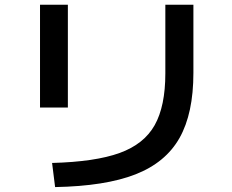

<svg xmlns="http://www.w3.org/2000/svg" viewBox="-20 -760 978 808"><path d="M675.8 -451.2V-740.2H793.9V-453.1Q793.9 -282.7 735.4 -179.2Q676.8 -75.7 549.8 -26.1Q422.9 23.4 211.9 27.3L199.2 -74.2Q380.9 -79.1 483.4 -116.2Q585.9 -153.3 630.9 -233.2Q675.8 -313 675.8 -451.2ZM148.4 -740.2H265.6V-307.6H148.4Z"/></svg>

Font: Pretendard SemiBold
Style: Regular
Weight: 600
Designer: Base glyphs from Inter by Rasmus Andersson; Hangeul glyphs from Noto Sans CJK(Source Han Sans) by Jang Soo-young and Kan
Foundry: Kil Hyung-jin
Version: Version 1.309